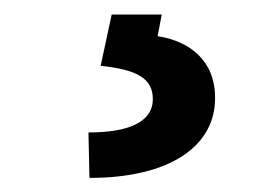

<svg xmlns="http://www.w3.org/2000/svg" viewBox="-20 -23 379 267"><path d="M135.3 -2.8 120 68.5C170.5 73.9 193.2 85.9 192.5 116.1C191.8 147.4 157.3 161.2 103 161.2L104.4 224.4C216.6 224.4 279.5 180 279.1 112.9C279.1 61.1 243.6 34.1 199.2 27.3L204.9 -2.8Z"/></svg>

Font: Margiela Sans Semi Bold
Style: Regular
Weight: 600
Designer: Stefan Endress, Andreas Faust
Version: Version 1.100;FEAKit 1.0